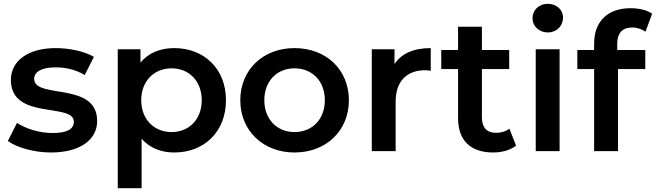

<svg xmlns="http://www.w3.org/2000/svg" viewBox="-20 -792 3437 1006"><path d="M247 7C397 7 489 -58 489 -158C489 -367 159 -271 159 -379C159 -414 195 -439 271 -439C322 -439 373 -429 424 -399L472 -494C424 -523 343 -540 272 -540C128 -540 37 -474 37 -373C37 -160 367 -256 367 -154C367 -117 334 -95 255 -95C188 -95 116 -117 69 -148L21 -53C69 -19 158 7 247 7Z M893 -540C820 -540 758 -515 716 -464V-534H597V194H722V-65C765 -16 825 7 893 7C1049 7 1164 -101 1164 -267C1164 -432 1049 -540 893 -540ZM879 -100C789 -100 720 -165 720 -267C720 -369 789 -434 879 -434C969 -434 1037 -369 1037 -267C1037 -165 969 -100 879 -100Z M1523 7C1689 7 1808 -107 1808 -267C1808 -427 1689 -540 1523 -540C1359 -540 1239 -427 1239 -267C1239 -107 1359 7 1523 7ZM1523 -100C1433 -100 1365 -165 1365 -267C1365 -369 1433 -434 1523 -434C1614 -434 1682 -369 1682 -267C1682 -165 1614 -100 1523 -100Z M2047 -456V-534H1928V0H2053V-259C2053 -368 2113 -424 2208 -424C2217 -424 2226 -423 2237 -421V-540C2148 -540 2083 -512 2047 -456Z M2649 -118C2630 -103 2605 -96 2579 -96C2531 -96 2505 -124 2505 -176V-430H2648V-530H2505V-652H2380V-530H2292V-430H2380V-173C2380 -55 2447 7 2564 7C2609 7 2654 -5 2684 -29Z M2850 -622C2897 -622 2930 -656 2930 -700C2930 -741 2896 -772 2850 -772C2804 -772 2770 -739 2770 -697C2770 -655 2804 -622 2850 -622ZM2787 0H2912V-534H2787Z M3293 -648C3319 -648 3343 -639 3362 -626L3397 -720C3369 -740 3327 -749 3284 -749C3160 -749 3093 -676 3093 -564V-530H3005V-430H3093V0H3218V-430H3361V-530H3214V-562C3214 -619 3241 -648 3293 -648Z"/></svg>

Font: Montserrat Lite SemiBold
Style: Regular
Weight: 600
Designer: Julieta Ulanovsky
Foundry: Julieta Ulanovsky
Version: Version 7.200;PS 007.200;hotconv 1.0.88;makeotf.lib2.5.64775